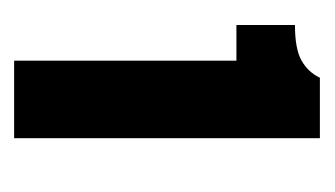

<svg xmlns="http://www.w3.org/2000/svg" viewBox="-118 -788 462 265"><g transform="rotate(90 112.5 -655.0)"><path d="M63.2 -444V-750.8H14V-831.6Q47.1 -831.6 63.1 -840.7Q79.1 -849.8 86.8 -866H170.2V-444Z"/></g></svg>

Font: Overpass
Style: Regular
Weight: 400
Designer: Delve Withrington, Dave Bailey, Thomas Jockin
Foundry: Delve Fonts LLC
Version: Version 4.000